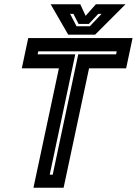

<svg xmlns="http://www.w3.org/2000/svg" viewBox="-20 -878 640 898"><path d="M136.5 0 255.5 -558.5H82L112 -700H600L570 -558.5H396.5L277.5 0ZM212.5 -61H226.5L346 -624H523L526 -638H159L156 -624H332ZM299 -716 217 -858H355.5L380.5 -804L428.5 -858H567L425 -716ZM338 -755H400L455 -813H439.5L395.5 -766H347.5L323.5 -813H308Z"/></svg>

Font: Tourney Thin
Style: Bold Italic
Weight: 700
Italic angle: -12°
Version: Version 1.015